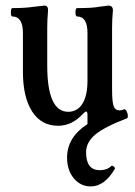

<svg xmlns="http://www.w3.org/2000/svg" viewBox="-20 -439 482 687"><path d="M305 228Q268 228 244 199Q220 170 220 125Q220 52 293 5V-28Q293 -40 288 -40Q285 -40 277 -32Q238 11 188 11Q128 11 95 -40Q62 -91 62 -183V-321Q62 -380 24 -380Q19 -380 19 -395Q19 -410 24 -410Q71 -410 103 -415Q135 -419 139 -419Q152 -419 152 -403Q149 -368 149 -340V-205Q149 -39 224 -39Q257 -39 275 -68Q293 -97 293 -150V-321Q293 -380 256 -380Q250 -380 250 -395Q250 -410 256 -410Q312 -410 336 -415Q364 -419 368 -419Q384 -419 384 -402Q381 -370 381 -340V-120Q381 -75 386.5 -59.5Q392 -44 408 -44Q416 -44 424 -48Q429 -49 433 -41Q437 -33 437.5 -25.5Q438 -18 435 -16Q354 15 321 42.5Q288 70 288 106Q288 170 337 170Q363 170 378 155Q381 152 387 157Q393 162 391 165Q354 228 305 228Z"/></svg>

Font: Junicode Cond Medium
Style: Regular
Weight: 500
Width: 3
Designer: Peter S. Baker
Version: Version 2.201